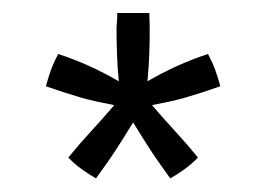

<svg xmlns="http://www.w3.org/2000/svg" viewBox="-20 -624 399 288"><path d="M204.1 -604.5V-597.2L204.6 -583Q204.6 -562.5 203.9 -542.5Q203.1 -522.5 201.2 -502Q222.7 -514.6 245.4 -524.9Q268.1 -535.2 292 -543Q298.8 -530.3 302.7 -519.5Q306.6 -508.8 310.5 -494.6Q295.4 -489.3 283.2 -485.4Q271 -481.4 259.3 -478Q247.6 -474.6 235.4 -471.9Q223.1 -469.2 208 -466.3Q225.1 -446.3 242.7 -427.2Q260.3 -408.2 276.9 -387.7Q267.6 -377.9 257.1 -370.4Q246.6 -362.8 235.4 -356.4Q226.6 -368.7 219.5 -378.7Q212.4 -388.7 206.1 -398.4Q199.7 -408.2 193.4 -418.2Q187 -428.2 179.7 -440.4Q172.4 -428.2 166 -418.2Q159.7 -408.2 153.3 -398.4Q147 -388.7 139.9 -378.7Q132.8 -368.7 124 -356.4Q112.8 -362.8 102.3 -370.4Q91.8 -377.9 82.5 -387.7Q99.1 -408.2 116.7 -427.2Q134.3 -446.3 151.4 -466.3Q136.2 -469.2 124 -471.9Q111.8 -474.6 100.1 -478Q88.4 -481.4 76.2 -485.4Q64 -489.3 48.8 -494.6Q52.7 -508.8 56.6 -519.5Q60.5 -530.3 67.4 -543Q91.3 -535.2 114 -524.9Q136.7 -514.6 158.2 -502Q156.2 -522.5 155.5 -542.5Q154.8 -562.5 154.8 -583L155.8 -597.2V-604.5Z"/></svg>

Font: SengPathom
Style: Regular
Weight: 400
Designer: John M. Durdin
Foundry: Lao Script for Windows
Version: Version 1.300